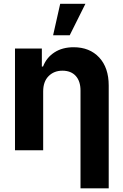

<svg xmlns="http://www.w3.org/2000/svg" viewBox="-20 -806 662 1030"><path d="M211.6 -315.3V0H60.4V-545.5H204.5V-449.2H210.9Q229.4 -497.2 272 -524.9Q314.6 -552.6 375 -552.6Q460.9 -552.6 512.1 -497.7Q563.2 -442.8 563.2 -347.3V204.5H411.9V-320.3Q411.9 -370.4 386.4 -398.6Q360.8 -426.8 315 -426.8Q269.5 -426.8 240.6 -397.5Q211.6 -368.3 211.6 -315.3ZM264.9 -616.8 302.9 -785.5H438.2L354 -616.8Z"/></svg>

Font: Inter Zeller
Style: Bold
Weight: 700
Designer: Rasmus Andersson; Joe Bland
Foundry: zeller
Version: Version 3.015;git-dec3a8cb1